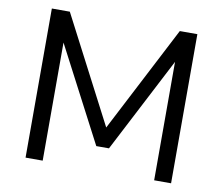

<svg xmlns="http://www.w3.org/2000/svg" viewBox="-78 -799 1037 894"><g transform="rotate(10 441.0 -352.5)"><path d="M97 0V-705H182L452 -185H433L702 -705H785V0H705V-587H719L472 -110H412L163 -587H178V0Z"/></g></svg>

Font: Nunito Sans 10pt
Style: Regular
Weight: 400
Designer: Vernon Adams
Foundry: Vernon Adams
Version: Version 3.101;gftools[0.9.27]